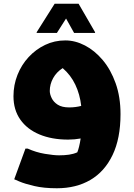

<svg xmlns="http://www.w3.org/2000/svg" viewBox="-20 -745 716 1026"><path d="M284 261Q214 261 163 249Q112 237 84 225Q56 213 56 213L116 49H128Q172 69 219.5 77Q267 85 296 85Q325 85 349 81.5Q373 78 393 69Q398 57 402.5 39Q407 21 411 -5Q379 1 344 1Q257 1 191 -26.5Q125 -54 88.5 -106Q52 -158 52 -231Q52 -291 73.5 -345Q95 -399 133 -440Q171 -481 221 -505Q271 -529 329 -529Q382 -529 434 -502Q486 -475 529 -424Q572 -373 598 -300Q624 -227 624 -135Q624 -5 581.5 83.5Q539 172 463 216.5Q387 261 284 261ZM246 -259Q246 -242 256 -221Q266 -200 288.5 -185.5Q311 -171 350 -171Q383 -171 414 -179Q407 -241 382.5 -292.5Q358 -344 315 -381Q282 -360 264 -327.5Q246 -295 246 -259ZM376 -569 333 -646 284 -569H176V-573L272 -725H400L488 -573V-569Z"/></svg>

Font: Kufam Black
Style: Regular
Weight: 900
Designer: Wael Morcos, Artur Schmal
Foundry: Original Type
Version: Version 1.301; ttfautohint (v1.8.3)